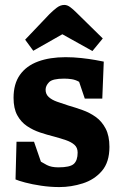

<svg xmlns="http://www.w3.org/2000/svg" viewBox="-20 -743 494 779"><path d="M221 16Q184 16 147 10.5Q110 5 82 -2.5Q54 -10 43 -15L47 -168H118L146 -87Q152 -83 170 -73.5Q188 -64 217 -64Q264 -64 279.5 -78Q295 -92 295 -124Q295 -144 282 -155.5Q269 -167 247 -174.5Q225 -182 199 -189Q171 -196 142.5 -205.5Q114 -215 89.5 -231.5Q65 -248 50 -275.5Q35 -303 35 -346Q35 -403 61 -439.5Q87 -476 134.5 -493.5Q182 -511 246 -511Q278 -511 310 -507.5Q342 -504 367 -499.5Q392 -495 401 -493L395 -343H324L301 -411Q287 -419 272 -421.5Q257 -424 240 -424Q193 -424 179 -409.5Q165 -395 165 -379Q165 -361 177.5 -349.5Q190 -338 211 -330.5Q232 -323 257 -315Q285 -307 314.5 -296.5Q344 -286 368.5 -268.5Q393 -251 408.5 -221.5Q424 -192 424 -147Q424 -85 393.5 -49.5Q363 -14 316 1Q269 16 221 16ZM355 -536 233 -604 115 -537 82 -582 181 -686Q195 -700 210 -711.5Q225 -723 241 -723Q253 -723 265 -714Q277 -705 288 -694L397 -587Z"/></svg>

Font: Faustina ExtraBold
Style: Regular
Weight: 800
Designer: Alfonso Garcia
Foundry: http://www.omnibus-type.com
Version: Version 1.200